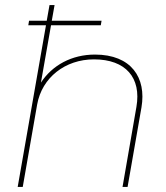

<svg xmlns="http://www.w3.org/2000/svg" viewBox="-20 -740 656 760"><path d="M50 0H70L127 -326C146 -433 238 -505 352 -505C478 -505 540 -432 520 -317L465 0H485L540 -315C560 -432 500 -524 356 -524C264 -524 187 -482 142 -413L182 -640H379L382 -658H185L196 -720H176L165 -658H95L92 -640H162Z"/></svg>

Font: Fixel Display 20240404 Thin
Style: Italic
Weight: 100
Italic angle: -10°
Designer: AlfaBravo + MacPaw
Foundry: Kyrylo Tkachov, Marchela Mozhyna, Serhii Makarenko, Maria Weinstein, Zakhar Kryvoshyya
Version: Version 1.211;Glyphs 3.2 (3225)